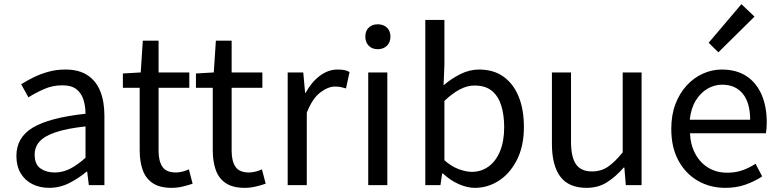

<svg xmlns="http://www.w3.org/2000/svg" viewBox="-20 -892 3756 925"><path d="M217 13Q172 13 136 -5Q100 -23 79.5 -57.5Q59 -92 59 -141Q59 -230 138.5 -277.5Q218 -325 392 -344Q392 -379 382.5 -410.5Q373 -442 349 -461.5Q325 -481 280 -481Q233 -481 191.5 -462.5Q150 -444 117 -423L82 -486Q107 -502 140 -518.5Q173 -535 212 -546Q251 -557 295 -557Q361 -557 402.5 -529Q444 -501 463.5 -451.5Q483 -402 483 -334V0H408L400 -65H397Q359 -33 313.5 -10Q268 13 217 13ZM243 -61Q282 -61 317.5 -79Q353 -97 392 -132V-283Q301 -273 247 -254.5Q193 -236 170 -209.5Q147 -183 147 -147Q147 -100 175 -80.5Q203 -61 243 -61Z M807 13Q750 13 716 -9.5Q682 -32 667.5 -73Q653 -114 653 -168V-469H572V-538L658 -543L668 -696H744V-543H892V-469H744V-165Q744 -116 762.5 -88.5Q781 -61 828 -61Q843 -61 860 -65.5Q877 -70 890 -76L908 -7Q885 1 859 7Q833 13 807 13Z M1159 13Q1102 13 1068 -9.5Q1034 -32 1019.5 -73Q1005 -114 1005 -168V-469H924V-538L1010 -543L1020 -696H1096V-543H1244V-469H1096V-165Q1096 -116 1114.5 -88.5Q1133 -61 1180 -61Q1195 -61 1212 -65.5Q1229 -70 1242 -76L1260 -7Q1237 1 1211 7Q1185 13 1159 13Z M1366 0V-543H1441L1450 -444H1452Q1480 -496 1520.5 -526.5Q1561 -557 1606 -557Q1625 -557 1638.5 -554.5Q1652 -552 1664 -545L1647 -466Q1633 -470 1622 -472.5Q1611 -475 1594 -475Q1561 -475 1523 -446.5Q1485 -418 1458 -349V0Z M1754 0V-543H1846V0ZM1800 -655Q1773 -655 1756.5 -671.5Q1740 -688 1740 -716Q1740 -743 1756.5 -759Q1773 -775 1800 -775Q1827 -775 1844 -759Q1861 -743 1861 -716Q1861 -688 1844 -671.5Q1827 -655 1800 -655Z M2268 13Q2231 13 2190 -5Q2149 -23 2114 -56H2110L2102 0H2029V-796H2121V-578L2117 -481Q2154 -513 2198 -535Q2242 -557 2288 -557Q2358 -557 2406 -522.5Q2454 -488 2479 -426Q2504 -364 2504 -280Q2504 -188 2470.5 -122Q2437 -56 2383.5 -21.5Q2330 13 2268 13ZM2253 -64Q2298 -64 2333.5 -89.5Q2369 -115 2389 -163.5Q2409 -212 2409 -279Q2409 -339 2394.5 -384.5Q2380 -430 2349 -455Q2318 -480 2265 -480Q2231 -480 2195 -461Q2159 -442 2121 -406V-120Q2156 -89 2191.5 -76.5Q2227 -64 2253 -64Z M2806 13Q2720 13 2679.5 -41Q2639 -95 2639 -199V-543H2731V-210Q2731 -135 2755 -100.5Q2779 -66 2833 -66Q2875 -66 2908 -88Q2941 -110 2980 -158V-543H3071V0H2995L2988 -85H2985Q2947 -41 2904.5 -14Q2862 13 2806 13Z M3474 13Q3401 13 3342 -21Q3283 -55 3248.5 -118.5Q3214 -182 3214 -271Q3214 -338 3234 -390.5Q3254 -443 3288.5 -480.5Q3323 -518 3367 -537.5Q3411 -557 3457 -557Q3527 -557 3575 -526Q3623 -495 3648.5 -437.5Q3674 -380 3674 -302Q3674 -287 3673 -274Q3672 -261 3670 -250H3304Q3307 -192 3330.5 -149.5Q3354 -107 3393 -83.5Q3432 -60 3484 -60Q3524 -60 3556.5 -71.5Q3589 -83 3620 -103L3652 -42Q3617 -19 3573 -3Q3529 13 3474 13ZM3303 -315H3594Q3594 -397 3558.5 -440.5Q3523 -484 3459 -484Q3421 -484 3387.5 -464Q3354 -444 3331.5 -407Q3309 -370 3303 -315ZM3441 -640 3394 -686 3552 -872 3615 -812Z"/></svg>

Font: Noto Sans TC
Style: Regular
Weight: 400
Designer: Ryoko NISHIZUKA  (kana, bopomofo & ideographs); Paul D. Hunt (Latin, Greek & Cyrillic); Sandoll Communications , Soo-you
Foundry: Adobe
Version: Version 2.004-H2;hotconv 1.0.118;makeotfexe 2.5.65603